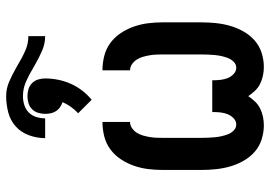

<svg xmlns="http://www.w3.org/2000/svg" viewBox="-150 -742 899 640"><g transform="rotate(-90 300.0 -421.5)"><path d="M203 8Q179 8 155.5 0.5Q132 -7 114 -23Q96 -39 84 -60.5Q72 -82 65.5 -105Q59 -128 56.5 -152Q54 -176 54 -200V-330Q54 -354 57 -378Q60 -402 68 -425Q76 -448 89.5 -468.5Q103 -489 122.5 -503.5Q142 -518 166 -524Q190 -530 214 -530V-438Q203 -438 193.5 -431.5Q184 -425 178 -415.5Q172 -406 169 -395.5Q166 -385 164 -374Q162 -363 161.5 -352Q161 -341 161 -330V-200Q161 -189 161.5 -177.5Q162 -166 163 -155Q164 -144 166.5 -133Q169 -122 173 -111.5Q177 -101 185.5 -92.5Q194 -84 205 -84Q217 -84 226 -92.5Q235 -101 239.5 -112Q244 -123 245.5 -135Q247 -147 247 -159V-164H353V-159Q353 -147 354.5 -135Q356 -123 360.5 -112Q365 -101 374 -92.5Q383 -84 395 -84Q406 -84 414.5 -92.5Q423 -101 427 -111.5Q431 -122 433.5 -133Q436 -144 437 -155Q438 -166 438.5 -177.5Q439 -189 439 -200V-330Q439 -341 438.5 -352Q438 -363 436 -374Q434 -385 431 -395.5Q428 -406 422 -415.5Q416 -425 406.5 -431.5Q397 -438 386 -438V-530Q410 -530 434 -524Q458 -518 477.5 -503.5Q497 -489 510.5 -468.5Q524 -448 532 -425Q540 -402 543 -378Q546 -354 546 -330V-200Q546 -176 543.5 -152Q541 -128 534.5 -105Q528 -82 516 -60.5Q504 -39 486 -23Q468 -7 444.5 0.5Q421 8 397 8Q383 8 368.5 5Q354 2 341 -4.5Q328 -11 318 -21.5Q308 -32 300 -44Q292 -32 282 -21.5Q272 -11 259 -4.5Q246 2 231.5 5Q217 8 203 8ZM160 -721Q160 -748 169.5 -774.5Q179 -801 199 -819Q219 -837 246 -844Q273 -851 300 -851Q325 -851 348 -841Q371 -831 392 -819L408 -810Q429 -797 452 -787Q475 -777 500 -777V-721Q475 -721 452 -731Q429 -741 408 -753L392 -762Q371 -775 348 -785Q325 -795 300 -795Q285 -795 270.5 -790.5Q256 -786 245.5 -775.5Q235 -765 230.5 -750.5Q226 -736 226 -721ZM288 -566 243 -611Q255 -622 264.5 -635.5Q274 -649 280 -663Q271 -666 263 -671.5Q255 -677 250 -685Q245 -693 243 -702Q241 -711 241 -721Q241 -733 244.5 -744.5Q248 -756 256.5 -764.5Q265 -773 276.5 -776.5Q288 -780 300 -780Q312 -780 323.5 -776.5Q335 -773 343.5 -764.5Q352 -756 355.5 -744.5Q359 -733 359 -721Q359 -699 354.5 -677Q350 -655 341 -635Q332 -615 318.5 -597.5Q305 -580 288 -566Z"/></g></svg>

Font: Iosevka Slab Semibold Extended
Style: Regular
Weight: 600
Width: 7
Monospace: yes
Designer: Belleve Invis
Foundry: Belleve Invis
Version: Version 11.1.0; ttfautohint (v1.8.3)